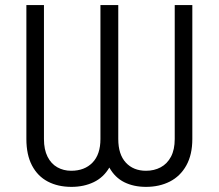

<svg xmlns="http://www.w3.org/2000/svg" viewBox="-20 -727 862 757"><path d="M84 -707H153.3V-178.7Q153.3 -137.2 167.5 -109.1Q181.6 -81.1 206.1 -67.4Q230.5 -53.7 260.7 -53.7Q313.5 -53.7 344.7 -85.9Q376 -118.2 376 -178.7V-707H446.3V-178.7Q446.3 -118.2 476.1 -85.9Q505.9 -53.7 555.7 -53.7Q587.9 -53.7 613.5 -67.4Q639.2 -81.1 654.1 -109.1Q668.9 -137.2 668.9 -178.7V-707H738.3V-178.7Q738.3 -117.2 714.6 -74.7Q690.9 -32.2 649.7 -11.2Q608.4 9.8 555.7 9.8Q507.3 9.8 470.2 -8.5Q433.1 -26.9 411.1 -66.4Q388.2 -27.3 349.4 -8.8Q310.5 9.8 261.7 9.8Q208.5 9.8 168.5 -11.2Q128.4 -32.2 106.2 -74.5Q84 -116.7 84 -178.7Z"/></svg>

Font: Pretendard GOV Light
Style: Regular
Weight: 300
Designer: Base glyphs from Inter by Rasmus Andersson; Hangeul glyphs from Noto Sans CJK(Source Han Sans) by Jang Soo-young and Kan
Foundry: Kil Hyung-jin
Version: Version 1.309